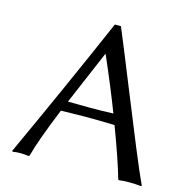

<svg xmlns="http://www.w3.org/2000/svg" viewBox="-99 -753 828 850"><g transform="rotate(15 314.5 -327.5)"><path d="M316.9 -273.9Q358.4 -273.9 419.9 -275.9Q377.4 -386.7 318.8 -521H316.9L211.9 -274.9Q228.5 -274.9 265.6 -274.4Q302.7 -273.9 316.9 -273.9ZM624 0 621.1 2.9Q595.7 0 565.9 0Q536.1 0 520 2.9L516.1 0Q493.2 -81.1 438 -228Q361.8 -230 319.8 -230Q268.1 -230 191.9 -228V-227.1Q129.4 -74.7 109.9 0L106 2.9Q87.9 0 64 0Q49.8 0 33.2 2.9L29.8 0Q186 -339.8 324.2 -658.2H352.1Q386.7 -575.7 447.5 -424.6Q508.3 -273.4 555.2 -159.7Q602.1 -45.9 624 0Z"/></g></svg>

Font: Linear Smooth
Style: Regular
Weight: 400
Designer: Philipp H. Poll, Flanker
Foundry: Philipp H. Poll, reworked by Flanker
Version: Version 1.061 | FøM Fix